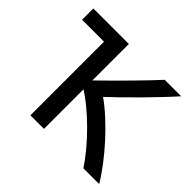

<svg xmlns="http://www.w3.org/2000/svg" viewBox="-129 -680 841 841"><g transform="rotate(45 292.0 -259.0)"><path d="M232 -522V-296C303 -365 411 -474 454 -522H556C495 -453 379 -336 316 -278C406 -215 517 -92 574 4H476C415 -90 307 -194 232 -241V4H148V-452H12V-522Z"/></g></svg>

Font: Repo Regular
Style: Regular
Weight: 400
Designer: Stefan Peev
Foundry: Context Ltd
Version: Version 1.502